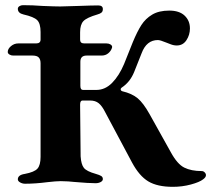

<svg xmlns="http://www.w3.org/2000/svg" viewBox="-20 -705 817 743"><path d="M491 -76 387 -271Q375 -295 362 -305.5Q349 -316 329 -316H299Q290 -316 290 -300L292 -100Q294 -69 304.5 -55.5Q315 -42 351 -32Q365 -28 371.5 -24Q378 -20 378 -12Q378 -5 369.5 -0.5Q361 4 350 4Q324 4 266 -1Q257 -2 244 -3Q231 -4 215 -4Q197 -4 163 0Q117 6 77 6Q67 6 58 1Q49 -4 49 -11Q49 -28 76 -32Q113 -39 125 -52.5Q137 -66 137 -98V-460Q137 -475 130 -482.5Q123 -490 106 -490H31Q23 -490 16.5 -494Q10 -498 10 -504Q10 -516 22.5 -526.5Q35 -537 51 -537H120Q137 -537 137 -552V-581Q137 -614 124 -627Q111 -640 71 -649Q49 -654 49 -671Q49 -677 55 -681Q61 -685 69 -685Q106 -685 145 -682Q193 -680 213 -680Q233 -680 283 -682Q337 -684 360 -684Q378 -684 378 -670Q378 -661 373 -656.5Q368 -652 357 -649Q316 -637 303 -623.5Q290 -610 290 -580V-553Q290 -544 294 -540.5Q298 -537 306 -537H392Q401 -537 407.5 -533Q414 -529 414 -523L413 -519Q409 -507 398.5 -498.5Q388 -490 373 -490H315Q291 -490 291 -466V-373Q291 -357 301 -357H353Q387 -357 414 -384.5Q441 -412 460 -457L494 -542Q511 -583 527 -608Q543 -633 569 -648.5Q595 -664 635 -664Q674 -664 694.5 -644.5Q715 -625 715 -595Q715 -570 701.5 -549.5Q688 -529 664 -529Q652 -529 639.5 -534Q627 -539 624 -540Q600 -550 591 -550Q547 -550 528 -499L499 -426Q483 -387 451 -366Q447 -363 447 -360Q447 -354 453 -352Q491 -343 513 -324.5Q535 -306 559 -263L641 -116Q666 -70 693 -56.5Q720 -43 761 -43Q767 -43 772 -38Q777 -33 777 -27Q777 -19 766 -11Q752 0 718.5 9Q685 18 649 18Q589 18 554 -3Q519 -24 491 -76Z"/></svg>

Font: EB Garamond
Style: Bold
Weight: 700
Designer: Georg Duffner and Octavio Pardo
Foundry: Georg Duffner
Version: Version 1.000; ttfautohint (v1.6)